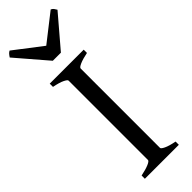

<svg xmlns="http://www.w3.org/2000/svg" viewBox="-295 -865 878 878"><g transform="rotate(-45 143.5 -426.0)"><path d="M34.2 0V-21Q67.4 -27.8 86.2 -35.9Q105 -43.9 105 -50.8V-564Q105 -569.8 87.2 -578.6Q69.3 -587.4 34.2 -594.2V-615.2H253.9V-594.2Q220.7 -587.4 201.9 -579.1Q183.1 -570.8 183.1 -564V-50.8Q183.1 -44.9 200.9 -36.4Q218.8 -27.8 253.9 -21V0ZM170.4 -679.2H118.2L-10.7 -829.1Q-7.3 -834 -4.9 -837.4Q-2.4 -840.8 -0.2 -843.3Q2 -845.7 4.6 -847.7Q7.3 -849.6 11.2 -852.1L145.5 -749L277.3 -852.1Q285.6 -847.7 289.1 -843.3Q292.5 -838.9 298.3 -829.1Z"/></g></svg>

Font: Gentium
Style: Regular
Weight: 400
Designer: J. Victor Gaultney
Version: Version 1.03; 2011; OFL 1.1 release